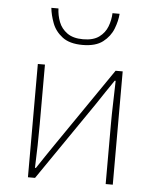

<svg xmlns="http://www.w3.org/2000/svg" viewBox="-52 -762 654 807"><g transform="rotate(5 275.0 -359.0)"><path d="M96 0V-478H126V-224Q126 -184 125 -137Q124 -90 122 -42H126Q141 -65 161 -94.5Q181 -124 196 -146L424 -478H454V0H424V-254Q424 -294 425.5 -341Q427 -388 428 -436H424Q409 -414 389 -384.5Q369 -355 354 -332L126 0ZM276 -574Q221 -574 190.5 -597.5Q160 -621 147.5 -654.5Q135 -688 132 -718H162Q163 -689 173.5 -661.5Q184 -634 209 -616Q234 -598 276 -598Q319 -598 343.5 -616Q368 -634 378.5 -661.5Q389 -689 390 -718H420Q418 -688 405 -654.5Q392 -621 361.5 -597.5Q331 -574 276 -574Z"/></g></svg>

Font: Source Sans Variable
Style: Regular
Weight: 200
Designer: Paul D. Hunt
Foundry: Adobe Systems Incorporated
Version: Version 3.006;hotconv 1.0.111;makeotfexe 2.5.65597